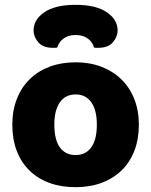

<svg xmlns="http://www.w3.org/2000/svg" viewBox="-20 -759 626 795"><path d="M555 -243Q555 -183 536.5 -135Q518 -87 483.5 -53.5Q449 -20 401 -2Q353 16 293 16Q233 16 185 -1.5Q137 -19 102.5 -52.5Q68 -86 49.5 -134Q31 -182 31 -243Q31 -302 50 -350Q69 -398 103.5 -431.5Q138 -465 186 -483Q234 -501 293 -501Q352 -501 400 -482.5Q448 -464 482.5 -430.5Q517 -397 536 -349Q555 -301 555 -243ZM293 -368Q251 -368 228 -335.5Q205 -303 205 -243Q205 -180 228 -148.5Q251 -117 293 -117Q335 -117 358 -149Q381 -181 381 -243Q381 -303 358 -335.5Q335 -368 293 -368ZM293 -614Q262 -614 242.5 -599Q223 -584 217 -562Q212 -561 208 -561Q204 -561 199 -561Q158 -561 138.5 -584Q119 -607 119 -633Q119 -678 164 -708.5Q209 -739 293 -739Q377 -739 422 -708.5Q467 -678 467 -633Q467 -607 447.5 -584Q428 -561 387 -561Q382 -561 378 -561Q374 -561 369 -562Q364 -584 344 -599Q324 -614 293 -614Z"/></svg>

Font: Baloo 2 ExtraBold
Style: Regular
Weight: 800
Designer: Sarang Kulkarni and Ek Type
Foundry: Ek Type
Version: Version 1.640;hotconv 1.0.111;makeotfexe 2.5.65597; ttfautoh